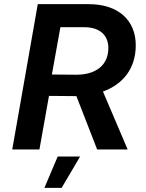

<svg xmlns="http://www.w3.org/2000/svg" viewBox="-20 -720 701 925"><path d="M39 0H170L216 -258L335 -257H348L448 0H595L476 -279C572 -314 634 -389 634 -502C634 -620 553 -700 407 -700H162ZM194 185H277L366 34H258ZM230 -361 271 -589H386C461 -589 502 -550 502 -489C502 -408 445 -360 347 -360Z"/></svg>

Font: Fixel Display SemiBold
Style: Italic
Weight: 600
Italic angle: -10°
Designer: AlfaBravo + MacPaw
Foundry: Kyrylo Tkachov, Marchela Mozhyna, Serhii Makarenko, Maria Weinstein, Zakhar Kryvoshyya
Version: Version 1.210;Glyphs 3.2 (3217)